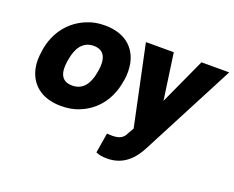

<svg xmlns="http://www.w3.org/2000/svg" viewBox="-119 -742 1412 1159"><g transform="rotate(20 587.5 -162.5)"><path d="M68 -259C62 -221 61 -186 68 -153C87 -59 159 10 289 10C330 10 370 4 405 -11C504 -50 575 -137 594 -260L596 -269C602 -307 601 -342 595 -375C576 -469 505 -538 375 -538C334 -538 296 -532 261 -517C162 -478 88 -391 69 -268ZM234 -259 236 -269C248 -343 282 -399 353 -399C424 -399 442 -344 430 -269L428 -259C416 -184 382 -129 311 -129C238 -129 222 -183 234 -259ZM640 -528 749 -12 728 24V25C712 59 689 73 640 73C634 73 628 72 620 72H608L587 200C607 209 630 213 659 213C766 213 825 145 863 71L1175 -528H997L861 -231L819 -528Z"/></g></svg>

Font: Asimov Pro
Style: UltObl
Weight: 900
Designer: Google
Version: Version 2.000980; 2014